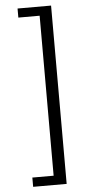

<svg xmlns="http://www.w3.org/2000/svg" viewBox="-63 -785 478 1033"><g transform="rotate(-5 176.0 -268.5)"><path d="M254 213H73V163H188V-701H73V-750H254Z"/></g></svg>

Font: Puffins on Iceburgs
Style: Regular
Weight: 400
Version: Version 1.0